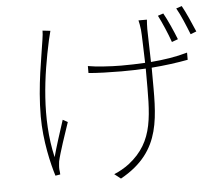

<svg xmlns="http://www.w3.org/2000/svg" viewBox="-55 -819 1066 935"><g transform="rotate(-5 478.0 -351.5)"><path d="M834.2 -598C818.2 -638.8 792.3 -697.1 774.1 -729L747.2 -720.2C765.3 -685 790.1 -627.8 804 -587ZM181.1 -697.1C181.1 -687.1 179.7 -670.1 176.8 -653.1C165.8 -573.2 136 -432.9 136 -280.9C136 -160.9 164.1 -45.8 182.2 12.1L206 8.2C206 1.1 204.9 -8.9 203.8 -16C202.8 -29.1 204.9 -43 206 -55C214.8 -95.9 247.9 -192.8 264.9 -242.9L241.1 -256C221.9 -197.1 199.9 -129.3 186.1 -78.1C141 -272 171.2 -479 208.1 -648.1C212 -664.1 216.3 -681.8 219.1 -692.8ZM650.9 -706C653.8 -692.8 657 -680 659.1 -659.1C661.2 -639.9 663 -558.2 665.1 -497.2C626.1 -495 587 -494 547.9 -494C496.1 -494 422.9 -498.9 386 -506V-471.9C421.9 -468 496.8 -465.9 546.9 -465.9C585.9 -465.9 625.7 -467 665.8 -469.1V-447.1C665.8 -243.3 672.9 -114 541.9 -12.1C521 3.9 491.1 21 468 29.8L498.9 54C709.9 -62.9 695 -235.1 695 -447.1V-470.9C758.9 -475.9 820 -484 872.9 -494V-529.1C817.8 -513.1 756.7 -503.9 693.9 -498.9C692.8 -558.9 690 -639.2 690 -660.2C690 -680 691.1 -688.9 692.1 -706ZM839.1 -747.9C859 -713.8 881 -659.8 898.1 -616.8L926.8 -627.8C909.8 -668 884.9 -725.1 866.8 -757.1Z"/></g></svg>

Font: Karasuma Gothic
Style: Thin
Weight: 200
Designer: Rasmus Andersson / Ryoko Ishizuka
Foundry: rsms
Version: Version 1.00